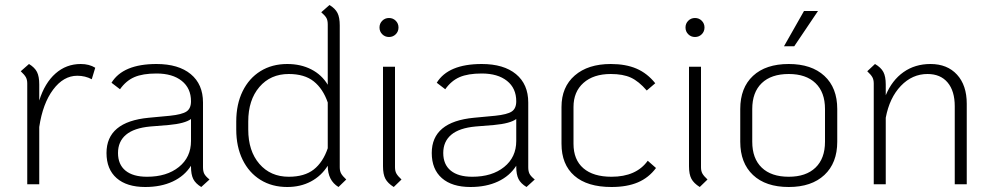

<svg xmlns="http://www.w3.org/2000/svg" viewBox="-20 -737 3966 768"><path d="M361 -466 347 -420Q321 -434 289 -434Q234 -434 192.5 -378.5Q151 -323 137 -229V0H89V-403Q89 -418 83.5 -428Q78 -438 63 -452L96 -481Q119 -467 128 -449Q137 -431 137 -399V-335Q159 -405 202 -443Q245 -481 303 -481Q337 -481 361 -466Z M818 -19 785 11Q762 -3 753 -21Q744 -39 744 -70V-74Q718 -33 671 -11Q624 11 561 11Q487 11 446.5 -24.5Q406 -60 406 -125Q406 -250 575 -266L660 -274Q708 -279 726 -291Q744 -303 744 -332Q744 -384 707 -413.5Q670 -443 606 -443Q551 -443 517.5 -428.5Q484 -414 460 -380L426 -406Q472 -481 606 -481Q694 -481 743 -440.5Q792 -400 792 -327V-68Q792 -52 797 -42Q802 -32 818 -19ZM744 -173V-261Q720 -243 655 -237L581 -231Q516 -225 484 -198Q452 -171 452 -125Q452 -79 482 -54.5Q512 -30 568 -30Q647 -30 695.5 -69Q744 -108 744 -173Z M1365 -19 1334 11Q1291 -15 1291 -74Q1265 -33 1223.5 -11Q1182 11 1129 11Q1068 11 1022 -17.5Q976 -46 950.5 -98Q925 -150 925 -219V-251Q925 -320 950.5 -372Q976 -424 1022 -452.5Q1068 -481 1129 -481Q1183 -481 1225 -459.5Q1267 -438 1291 -398V-639Q1291 -655 1286 -664.5Q1281 -674 1265 -688L1298 -717Q1321 -703 1330 -685Q1339 -667 1339 -635V-68Q1339 -53 1344.5 -43Q1350 -33 1365 -19ZM1291 -327Q1272 -382 1235 -411.5Q1198 -441 1135 -441Q1062 -441 1017.5 -389Q973 -337 973 -251V-219Q973 -133 1017.5 -81.5Q1062 -30 1135 -30Q1198 -30 1235 -59Q1272 -88 1291 -144Z M1498 -627Q1498 -643 1509 -654Q1520 -665 1536 -665Q1552 -665 1563 -654Q1574 -643 1574 -627Q1574 -611 1563 -600Q1552 -589 1536 -589Q1520 -589 1509 -600Q1498 -611 1498 -627ZM1512 -72V-470H1560V-68Q1560 -53 1565.5 -43Q1571 -33 1586 -19L1555 11Q1531 -4 1521.5 -22Q1512 -40 1512 -72Z M2119 -19 2086 11Q2063 -3 2054 -21Q2045 -39 2045 -70V-74Q2019 -33 1972 -11Q1925 11 1862 11Q1788 11 1747.5 -24.5Q1707 -60 1707 -125Q1707 -250 1876 -266L1961 -274Q2009 -279 2027 -291Q2045 -303 2045 -332Q2045 -384 2008 -413.5Q1971 -443 1907 -443Q1852 -443 1818.5 -428.5Q1785 -414 1761 -380L1727 -406Q1773 -481 1907 -481Q1995 -481 2044 -440.5Q2093 -400 2093 -327V-68Q2093 -52 2098 -42Q2103 -32 2119 -19ZM2045 -173V-261Q2021 -243 1956 -237L1882 -231Q1817 -225 1785 -198Q1753 -171 1753 -125Q1753 -79 1783 -54.5Q1813 -30 1869 -30Q1948 -30 1996.5 -69Q2045 -108 2045 -173Z M2226 -162V-309Q2226 -389 2279 -435Q2332 -481 2423 -481Q2483 -481 2526 -462.5Q2569 -444 2601 -404L2567 -375Q2535 -412 2503.5 -426.5Q2472 -441 2423 -441Q2354 -441 2314 -405.5Q2274 -370 2274 -309V-162Q2274 -98 2313.5 -64Q2353 -30 2426 -30Q2525 -30 2571 -94L2604 -65Q2575 -26 2531.5 -7.5Q2488 11 2426 11Q2329 11 2277.5 -34Q2226 -79 2226 -162Z M2722 -627Q2722 -643 2733 -654Q2744 -665 2760 -665Q2776 -665 2787 -654Q2798 -643 2798 -627Q2798 -611 2787 -600Q2776 -589 2760 -589Q2744 -589 2733 -600Q2722 -611 2722 -627ZM2736 -72V-470H2784V-68Q2784 -53 2789.5 -43Q2795 -33 2810 -19L2779 11Q2755 -4 2745.5 -22Q2736 -40 2736 -72Z M2941 -170V-301Q2941 -386 2992 -433.5Q3043 -481 3135 -481Q3226 -481 3277.5 -433.5Q3329 -386 3329 -301V-170Q3329 -85 3277.5 -37Q3226 11 3135 11Q3043 11 2992 -37Q2941 -85 2941 -170ZM3280 -170V-301Q3280 -368 3242 -404.5Q3204 -441 3135 -441Q3065 -441 3027 -404.5Q2989 -368 2989 -301V-170Q2989 -103 3027 -66.5Q3065 -30 3135 -30Q3204 -30 3242 -66.5Q3280 -103 3280 -170ZM3196 -693H3252L3157 -552H3116Z M3847 -322V0H3799V-312Q3799 -373 3770.5 -407Q3742 -441 3690 -441Q3629 -441 3583.5 -393.5Q3538 -346 3523 -266V0H3475V-403Q3475 -418 3469.5 -428Q3464 -438 3449 -452L3480 -481Q3504 -467 3513.5 -449Q3523 -431 3523 -399V-356Q3548 -416 3594 -448.5Q3640 -481 3702 -481Q3769 -481 3808 -438.5Q3847 -396 3847 -322Z"/></svg>

Font: KoHo Light
Style: Regular
Weight: 300
Version: Version 1.000; ttfautohint (v1.6)